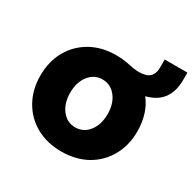

<svg xmlns="http://www.w3.org/2000/svg" viewBox="-144 -774 943 938"><g transform="rotate(30 327.5 -305.0)"><path d="M313 16Q232 16 170.5 -18.5Q109 -53 74.5 -114.5Q40 -176 40 -255Q40 -335 74.5 -396Q109 -457 170.5 -491.5Q232 -526 313 -526Q345 -526 368.5 -521.5Q392 -517 414 -513Q432 -510 447 -510Q490 -510 508.5 -528Q527 -546 527 -582V-626H655V-585Q655 -453 534 -423Q561 -389 574 -346Q587 -303 587 -255Q587 -176 552.5 -114.5Q518 -53 456.5 -18.5Q395 16 313 16ZM313 -120Q360 -120 389.5 -158Q419 -196 419 -255Q419 -314 389.5 -352Q360 -390 313 -390Q267 -390 237.5 -352Q208 -314 208 -255Q208 -196 237.5 -158Q267 -120 313 -120Z"/></g></svg>

Font: Wix Madefor Text ExtraBold
Style: Regular
Weight: 800
Designer: Dalton Maag Ltd
Foundry: Dalton Maag Ltd
Version: Version 3.100